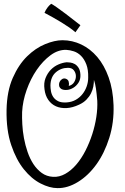

<svg xmlns="http://www.w3.org/2000/svg" viewBox="-20 -931 659 1013"><path d="M283.2 61.5Q242.2 61.5 194.3 37.1Q146.5 12.7 106 -37.6Q65.4 -87.9 39.1 -166Q12.7 -244.1 14.6 -351.6Q16.6 -450.2 47.4 -520Q78.1 -589.8 123 -633.8Q168 -677.7 218.3 -698.2Q268.6 -718.8 309.6 -718.8Q361.3 -718.8 408.7 -696.3Q456.1 -673.8 493.2 -630.4Q530.3 -586.9 553.2 -522.9Q576.2 -459 579.1 -376Q582 -284.2 556.6 -203.6Q531.2 -123 488.8 -64Q446.3 -4.9 391.6 28.8Q336.9 62.5 283.2 61.5ZM96.7 -339.8Q95.7 -310.5 97.7 -274.9Q99.6 -239.3 106.4 -202.1Q113.3 -165 125.5 -129.4Q137.7 -93.8 156.2 -65.4Q174.8 -37.1 200.2 -18.6Q225.6 0 259.8 2Q293 3.9 324.2 -13.7Q355.5 -31.2 382.3 -62.5Q409.2 -93.8 430.7 -135.7Q452.1 -177.7 466.8 -223.1Q481.4 -268.6 488.3 -314Q495.1 -359.4 493.2 -399.4Q490.2 -436.5 486.3 -463.4Q482.4 -490.2 475.6 -509.8Q475.6 -492.2 472.2 -474.1Q468.8 -456.1 460 -438.5Q451.2 -420.9 436 -405.3Q420.9 -389.6 397.5 -378.9Q362.3 -362.3 331.1 -360.8Q299.8 -359.4 275.4 -370.1Q251 -380.9 234.9 -403.8Q218.8 -426.8 214.8 -460Q210 -493.2 220.2 -519Q230.5 -544.9 248 -563Q265.6 -581.1 288.1 -590.8Q310.5 -600.6 332 -602.5Q338.9 -602.5 350.6 -601.1Q362.3 -599.6 374 -593.3Q385.7 -586.9 394.5 -573.2Q403.3 -559.6 404.3 -536.1Q405.3 -511.7 394 -494.6Q382.8 -477.5 366.7 -467.8Q350.6 -458 333.5 -456.5Q316.4 -455.1 304.7 -460.9Q293.9 -467.8 292 -478Q290 -488.3 293.9 -497.6Q297.9 -506.8 306.2 -512.7Q314.5 -518.6 324.2 -516.6Q338.9 -512.7 342.3 -500.5Q345.7 -488.3 342.8 -477.5Q362.3 -482.4 371.6 -498Q380.9 -513.7 380.4 -530.3Q379.9 -546.9 369.6 -560.1Q359.4 -573.2 338.9 -573.2Q301.8 -573.2 274.4 -549.3Q247.1 -525.4 246.1 -480.5Q246.1 -465.8 249 -449.2Q252 -432.6 261.2 -418.9Q270.5 -405.3 287.1 -397Q303.7 -388.7 332 -390.6Q359.4 -392.6 380.4 -404.8Q401.4 -417 415.5 -435.1Q429.7 -453.1 437.5 -475.6Q445.3 -498 445.3 -521.5Q446.3 -563.5 435.5 -591.3Q424.8 -619.1 407.7 -636.2Q390.6 -653.3 369.6 -660.2Q348.6 -667 329.1 -668Q286.1 -668.9 246.1 -639.2Q206.1 -609.4 173.8 -562.5Q141.6 -515.6 120.6 -456.5Q99.6 -397.5 96.7 -339.8ZM250 -911.1Q259.8 -906.2 279.3 -892.6Q295.9 -880.9 326.2 -858.4Q356.4 -835.9 404.3 -797.9L377.9 -760.7Q366.2 -771.5 346.7 -785.2Q327.1 -798.8 304.7 -812.5Q282.2 -826.2 258.8 -839.4Q235.4 -852.5 214.8 -863.3Q217.8 -870.1 221.7 -877.9Q225.6 -884.8 232.4 -893.6Q239.3 -902.3 250 -911.1Z"/></svg>

Font: Mystery Quest
Style: Regular
Weight: 400
Designer: Squid
Foundry: Font Diner, Inc DBA Sideshow
Version: Version 1.000